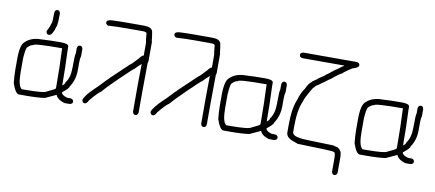

<svg xmlns="http://www.w3.org/2000/svg" viewBox="-73 -951 3145 1387"><g transform="rotate(10 1500.0 -258.0)"><path d="M315.9 -442.9Q374.5 -442.9 374.5 -421.4V-396Q380.4 -268.1 380.4 -138.2Q399.9 -150.4 399.9 -163.6Q431.2 -203.1 431.2 -274.9Q431.2 -375 437 -382.3V-421.4Q440.4 -442.9 458.5 -442.9Q474.1 -442.9 478 -421.4V-370.6Q472.2 -352.5 472.2 -321.8V-267.1Q472.2 -192.9 435.1 -140.1Q435.1 -125.5 388.2 -89.4V-87.4Q388.2 -68.8 431.2 -56.2H456.5Q478 -52.7 478 -34.7Q478 -19 456.5 -15.1H417.5Q367.2 -30.8 355 -58.1Q355 -60.1 353 -64Q273.9 -26.9 272.9 -26.9Q223.6 -19 130.4 -19H83.5Q58.1 -19 32.7 -93.3Q26.9 -147.5 26.9 -192.9V-267.1Q26.9 -375 58.1 -397.9Q100.1 -439 173.3 -439Q239.3 -442.9 315.9 -442.9ZM67.9 -185.1Q67.9 -84 93.3 -64V-60.1H120.6Q261.7 -60.1 278.8 -75.7Q335 -100.6 339.4 -108.9V-144Q339.4 -261.2 333.5 -388.2V-401.9H331.5Q124.5 -401.9 124.5 -388.2Q107.4 -388.2 81.5 -362.8Q72.8 -350.6 67.9 -280.8ZM253.9 -668Q269.5 -668 273.4 -646.5V-638.7Q273.4 -554.7 263.7 -544.9Q259.8 -522.5 250 -507.8Q239.7 -480.5 220.7 -480.5Q205.1 -480.5 201.2 -502Q201.2 -507.8 210.9 -523.4Q221.2 -544.4 226.6 -566.4Q232.4 -566.4 232.4 -642.6V-646.5Q235.8 -668 253.9 -668Z M778.3 -665.5H887.7Q944.3 -665.5 952.1 -634.3Q958 -606.9 961.9 -564Q963.9 -564 963.9 -558.1V-421.4Q963.9 -413.1 960 -405.8Q958 -266.1 958 -192.9V-40.5Q954.6 -19 936.5 -19Q920.9 -19 917 -40.5V-239.7Q917 -293.5 918.9 -390.1Q899.4 -374 872.1 -345.2Q867.2 -345.2 770.5 -251.5Q693.8 -176.8 667 -144Q640.1 -127 588.9 -64Q577.6 -38.6 561.5 -38.6Q545.9 -38.6 542 -60.1Q550.3 -93.3 620.1 -159.7Q624.5 -161.1 692.4 -233.9Q696.3 -233.9 706.1 -247.6L819.3 -355Q828.1 -365.7 850.6 -382.3Q891.6 -423.8 891.6 -425.3Q911.6 -452.6 922.9 -452.6V-546.4Q918.9 -561.5 915 -610.8Q915 -624.5 887.7 -624.5H768.6Q694.3 -624.5 631.8 -620.6Q614.3 -627 614.3 -642.1Q614.3 -663.6 665 -663.6Q707.5 -665.5 778.3 -665.5Z M1278.3 -665.5H1387.7Q1444.3 -665.5 1452.1 -634.3Q1458 -606.9 1461.9 -564Q1463.9 -564 1463.9 -558.1V-421.4Q1463.9 -413.1 1460 -405.8Q1458 -266.1 1458 -192.9V-40.5Q1454.6 -19 1436.5 -19Q1420.9 -19 1417 -40.5V-239.7Q1417 -293.5 1418.9 -390.1Q1399.4 -374 1372.1 -345.2Q1367.2 -345.2 1270.5 -251.5Q1193.8 -176.8 1167 -144Q1140.1 -127 1088.9 -64Q1077.6 -38.6 1061.5 -38.6Q1045.9 -38.6 1042 -60.1Q1050.3 -93.3 1120.1 -159.7Q1124.5 -161.1 1192.4 -233.9Q1196.3 -233.9 1206.1 -247.6L1319.3 -355Q1328.1 -365.7 1350.6 -382.3Q1391.6 -423.8 1391.6 -425.3Q1411.6 -452.6 1422.9 -452.6V-546.4Q1418.9 -561.5 1415 -610.8Q1415 -624.5 1387.7 -624.5H1268.6Q1194.3 -624.5 1131.8 -620.6Q1114.3 -627 1114.3 -642.1Q1114.3 -663.6 1165 -663.6Q1207.5 -665.5 1278.3 -665.5Z M1815.9 -442.9Q1874.5 -442.9 1874.5 -421.4V-396Q1880.4 -268.1 1880.4 -138.2Q1899.9 -150.4 1899.9 -163.6Q1931.2 -203.1 1931.2 -274.9Q1931.2 -375 1937 -382.3V-421.4Q1940.4 -442.9 1958.5 -442.9Q1974.1 -442.9 1978 -421.4V-370.6Q1972.2 -352.5 1972.2 -321.8V-267.1Q1972.2 -192.9 1935.1 -140.1Q1935.1 -125.5 1888.2 -89.4V-87.4Q1888.2 -68.8 1931.2 -56.2H1956.5Q1978 -52.7 1978 -34.7Q1978 -19 1956.5 -15.1H1917.5Q1867.2 -30.8 1855 -58.1Q1855 -60.1 1853 -64Q1773.9 -26.9 1772.9 -26.9Q1723.6 -19 1630.4 -19H1583.5Q1558.1 -19 1532.7 -93.3Q1526.9 -147.5 1526.9 -192.9V-267.1Q1526.9 -375 1558.1 -397.9Q1600.1 -439 1673.3 -439Q1739.3 -442.9 1815.9 -442.9ZM1567.9 -185.1Q1567.9 -84 1593.3 -64V-60.1H1620.6Q1761.7 -60.1 1778.8 -75.7Q1835 -100.6 1839.4 -108.9V-144Q1839.4 -261.2 1833.5 -388.2V-401.9H1831.5Q1624.5 -401.9 1624.5 -388.2Q1607.4 -388.2 1581.5 -362.8Q1572.8 -350.6 1567.9 -280.8Z M2054.7 -673.8H2447.3Q2468.8 -670.4 2468.8 -652.3Q2468.8 -635.7 2423.8 -623L2396.5 -605.5Q2359.4 -579.6 2357.4 -574.2Q2341.8 -570.3 2281.2 -519.5Q2277.3 -519.5 2248 -496.1L2214.8 -472.7Q2210 -467.8 2183.6 -451.2Q2183.6 -448.2 2166 -431.6Q2113.3 -342.8 2113.3 -326.2Q2082 -261.2 2082 -140.6V-95.7Q2082 -68.8 2140.6 -60.5Q2140.6 -57.1 2388.7 -50.8Q2388.7 -47.9 2416 -43Q2447.3 -24.4 2447.3 3.9Q2449.2 10.7 2449.2 25.4V136.7Q2445.8 158.2 2427.7 158.2Q2412.1 158.2 2408.2 136.7V37.1Q2408.2 -5.9 2392.6 -5.9Q2392.6 -11.2 2128.9 -17.6L2085.9 -33.2Q2041 -51.8 2041 -85.9V-136.7Q2041 -265.1 2070.3 -330.1Q2085.9 -386.2 2113.3 -421.9Q2126.5 -456.1 2152.3 -476.6Q2152.3 -480.5 2181.6 -498Q2188.5 -506.8 2226.6 -531.2Q2230 -531.2 2246.1 -546.9Q2249.5 -546.9 2296.9 -585.9Q2335.4 -610.8 2345.7 -621.1Q2363.3 -629.9 2363.3 -632.8H2054.7Q2033.2 -636.2 2033.2 -654.3Q2033.2 -669.9 2054.7 -673.8Z M2815.9 -442.9Q2874.5 -442.9 2874.5 -421.4V-396Q2880.4 -268.1 2880.4 -138.2Q2899.9 -150.4 2899.9 -163.6Q2931.2 -203.1 2931.2 -274.9Q2931.2 -375 2937 -382.3V-421.4Q2940.4 -442.9 2958.5 -442.9Q2974.1 -442.9 2978 -421.4V-370.6Q2972.2 -352.5 2972.2 -321.8V-267.1Q2972.2 -192.9 2935.1 -140.1Q2935.1 -125.5 2888.2 -89.4V-87.4Q2888.2 -68.8 2931.2 -56.2H2956.5Q2978 -52.7 2978 -34.7Q2978 -19 2956.5 -15.1H2917.5Q2867.2 -30.8 2855 -58.1Q2855 -60.1 2853 -64Q2773.9 -26.9 2772.9 -26.9Q2723.6 -19 2630.4 -19H2583.5Q2558.1 -19 2532.7 -93.3Q2526.9 -147.5 2526.9 -192.9V-267.1Q2526.9 -375 2558.1 -397.9Q2600.1 -439 2673.3 -439Q2739.3 -442.9 2815.9 -442.9ZM2567.9 -185.1Q2567.9 -84 2593.3 -64V-60.1H2620.6Q2761.7 -60.1 2778.8 -75.7Q2835 -100.6 2839.4 -108.9V-144Q2839.4 -261.2 2833.5 -388.2V-401.9H2831.5Q2624.5 -401.9 2624.5 -388.2Q2607.4 -388.2 2581.5 -362.8Q2572.8 -350.6 2567.9 -280.8Z"/></g></svg>

Font: CEF Fonts CJK Mono
Style: Regular
Weight: 400
Designer: PartyBoss (派对大魔王)
Version: Release 2.25